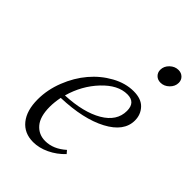

<svg xmlns="http://www.w3.org/2000/svg" viewBox="-198 -725 817 817"><g transform="rotate(45 210.0 -316.5)"><path d="M364.3 -550.8Q346.7 -550.8 335.7 -561.8Q324.7 -572.8 324.7 -588.9Q324.7 -610.8 341.8 -627.2Q358.9 -643.6 380.4 -643.6Q397.5 -643.6 408.7 -632.8Q419.9 -622.1 419.9 -605.5Q419.9 -584 402.8 -567.4Q385.7 -550.8 364.3 -550.8ZM159.7 11.2Q106 11.2 75.4 -26.6Q44.9 -64.5 44.9 -131.3Q44.9 -189.5 67.6 -247.1Q90.3 -304.7 127 -347.9Q163.6 -391.1 212.2 -418Q260.7 -444.8 309.6 -444.8Q355.5 -444.8 378.4 -420.2Q401.4 -395.5 401.4 -360.4Q401.4 -294.4 321.5 -252Q241.7 -209.5 109.9 -205.1Q103.5 -172.4 103.5 -145.5Q103.5 -86.4 128.4 -57.4Q153.3 -28.3 192.9 -28.3Q241.7 -28.3 285.2 -67.4L296.9 -53.7Q268.1 -23.4 231.7 -6.1Q195.3 11.2 159.7 11.2ZM299.8 -416.5Q243.7 -416.5 190.4 -360.1Q137.2 -303.7 115.2 -225.1Q221.7 -230 285.2 -267.1Q348.6 -304.2 348.6 -365.2Q348.6 -416.5 299.8 -416.5Z"/></g></svg>

Font: Elstob Light
Style: Italic
Weight: 300
Italic angle: -20°
Designer: Peter S. Baker
Version: Version 1.015